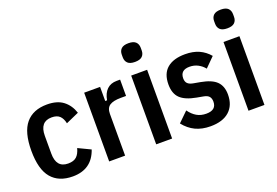

<svg xmlns="http://www.w3.org/2000/svg" viewBox="-102 -1052 1978 1370"><g transform="rotate(-20 887.0 -367.0)"><path d="M251 12Q145 12 89.5 -54Q34 -120 34 -261Q34 -402 89.5 -468Q145 -534 251 -534Q328 -534 373.5 -499Q419 -464 439 -403L340 -359Q332 -397 311.5 -416.5Q291 -436 251 -436Q161 -436 161 -328V-194Q161 -86 251 -86Q293 -86 315 -106Q337 -126 348 -168L442 -123Q396 12 251 12Z M530 0V-522H651V-415H665Q674 -467 702.5 -494.5Q731 -522 777 -522H803V-398H763Q706 -398 678.5 -380Q651 -362 651 -317V0Z M947 -604Q909 -604 892 -620.5Q875 -637 875 -665V-685Q875 -713 892 -729.5Q909 -746 947 -746Q985 -746 1002 -729.5Q1019 -713 1019 -685V-665Q1019 -637 1002 -620.5Q985 -604 947 -604ZM887 -522H1008V0H887Z M1297 12Q1232 12 1183 -11.5Q1134 -35 1097 -82L1171 -154Q1196 -119 1227 -101Q1258 -83 1299 -83Q1375 -83 1375 -147Q1375 -172 1362.5 -186.5Q1350 -201 1320 -206L1271 -215Q1189 -230 1152 -266Q1115 -302 1115 -371Q1115 -453 1163 -493.5Q1211 -534 1299 -534Q1360 -534 1404.5 -514Q1449 -494 1482 -455L1411 -384Q1391 -409 1362.5 -424Q1334 -439 1299 -439Q1229 -439 1229 -376Q1229 -350 1243 -336.5Q1257 -323 1287 -318L1337 -309Q1419 -294 1454.5 -258.5Q1490 -223 1490 -159Q1490 -78 1440 -33Q1390 12 1297 12Z M1648 -604Q1610 -604 1593 -620.5Q1576 -637 1576 -665V-685Q1576 -713 1593 -729.5Q1610 -746 1648 -746Q1686 -746 1703 -729.5Q1720 -713 1720 -685V-665Q1720 -637 1703 -620.5Q1686 -604 1648 -604ZM1588 -522H1709V0H1588Z"/></g></svg>

Font: IBM Plex Sans Condensed SemiBold
Style: Regular
Weight: 600
Width: 3
Designer: Mike Abbink, Paul van der Laan, Pieter van Rosmalen
Foundry: Bold Monday
Version: Version 1.3